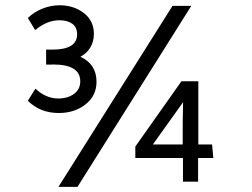

<svg xmlns="http://www.w3.org/2000/svg" viewBox="-20 -724 978 744"><path d="M116.2 -607.4 87.9 -654.3Q110.8 -676.8 143.6 -690.2Q176.3 -703.6 210.9 -703.6Q265.6 -703.6 304.7 -673.6Q343.8 -643.6 343.8 -592.3Q343.8 -563.5 330.3 -540.5Q316.9 -517.6 291.5 -503.9Q354 -475.6 354 -407.2Q354 -353 311.5 -319.6Q269 -286.1 208 -286.1Q135.3 -286.1 87.9 -333.5L117.2 -380.4Q158.2 -342.3 205.6 -342.3Q242.2 -342.3 266.6 -360.1Q291 -377.9 291 -408.7Q291 -474.1 186 -474.1Q184.6 -474.1 182.1 -473.9Q179.7 -473.6 178.7 -473.6H158.7V-531.7H182.6Q278.8 -531.7 278.8 -590.8Q278.8 -618.2 260.3 -631.8Q241.7 -645.5 210 -645.5Q162.6 -645.5 116.2 -607.4ZM648.4 -701.2H721.2L280.3 0H206.5ZM747.6 -20H689V-111.8H504.4V-156.2L683.1 -409.2H748.5V-164.1H801.8L806.6 -111.8H747.6ZM572.3 -164.1H688V-252L689.5 -328.1Z"/></svg>

Font: RGR Online_21
Style: Regular
Weight: 400
Italic angle: -12°
Designer: vernon adams
Foundry: vernon adams
Version: Version 1.000